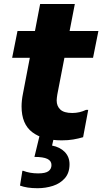

<svg xmlns="http://www.w3.org/2000/svg" viewBox="-20 -704 519 974"><path d="M292.8 8Q198.9 8 144.2 -33Q89.4 -74 89.4 -164Q89.4 -178.6 91.1 -194.8Q92.8 -211 96.2 -227.6L183.6 -683.6H359.6L270.8 -224.8Q269.5 -216.9 268.5 -208.3Q267.5 -199.7 267.5 -194.4Q267.5 -165.6 286.1 -148.2Q304.7 -130.8 346.4 -130.8Q383.9 -130.8 416.8 -146.8H427.6L401.6 -8Q377.9 -1 352 3.5Q326.1 8 292.8 8ZM41.6 -410.8 68.8 -546.8H479.2L452 -410.8ZM97.5 162.4Q131.6 175.6 173.5 175.6Q210.7 175.6 225.9 164.3Q241.1 153 241.1 133.2Q241.1 112.2 220.4 102.1Q199.7 92 154.7 92L182.7 -24H257.4L244.1 34.4Q284.6 42.2 308.7 67.1Q332.7 92 332.7 129.2Q332.7 172.9 309.3 199.8Q285.8 226.7 248.7 238.8Q211.5 250.8 170.7 250.8Q142.8 250.8 120.8 247.4Q98.8 243.9 81.5 237.6L93.5 162.4Z"/></svg>

Font: Kufam
Style: Italic
Weight: 400
Italic angle: -11°
Designer: Artur Schmal
Foundry: Original Type
Version: Version 1.301; ttfautohint (v1.8.3)